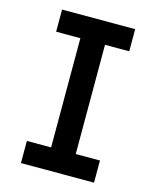

<svg xmlns="http://www.w3.org/2000/svg" viewBox="-111 -812 722 888"><g transform="rotate(15 250.0 -367.5)"><path d="M75 0V-106H191V-629H75V-735H425V-629H309V-106H425V0Z"/></g></svg>

Font: Iosevka SS01
Style: Bold
Weight: 700
Monospace: yes
Designer: Belleve Invis
Foundry: Belleve Invis
Version: 2.3.3; ttfautohint (v1.8.3)